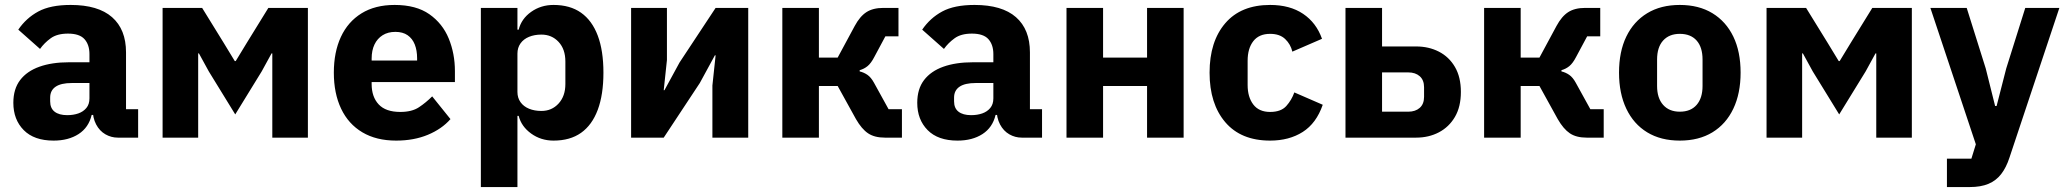

<svg xmlns="http://www.w3.org/2000/svg" viewBox="-20 -557 8360 777"><path d="M539 0H457Q430 0 406.5 -13.5Q383 -27 369 -53.5Q355 -80 355 -117V-130L387 -92H351Q339 -41 298 -14.5Q257 12 197 12Q118 12 76 -30.5Q34 -73 34 -141Q34 -197 61.5 -233Q89 -269 139.5 -287Q190 -305 259 -305H342V-338Q342 -376 322 -398.5Q302 -421 255 -421Q211 -421 185 -402Q159 -383 142 -359L54 -437Q86 -484 135 -510.5Q184 -537 266 -537Q377 -537 433.5 -487.5Q490 -438 490 -345V-115H539ZM342 -221H270Q227 -221 205 -206Q183 -191 183 -162V-147Q183 -119 201 -105Q219 -91 252 -91Q277 -91 297 -98Q317 -105 329.5 -120Q342 -135 342 -159Z M638 0V-525H798L885 -384L930 -310H934L979 -384L1066 -525H1226V0H1082V-265V-341H1079L1039 -268L932 -94L825 -268L785 -341H782V-267V0Z M1583 12Q1503 12 1446.5 -21.5Q1390 -55 1360.5 -117Q1331 -179 1331 -263Q1331 -346 1359.5 -407.5Q1388 -469 1443 -503Q1498 -537 1577 -537Q1664 -537 1717.5 -499.5Q1771 -462 1796 -401Q1821 -340 1821 -269V-225H1484V-217Q1484 -165 1512.5 -134.5Q1541 -104 1600 -104Q1647 -104 1675.5 -123Q1704 -142 1729 -167L1803 -75Q1768 -35 1711.5 -11.5Q1655 12 1583 12ZM1580 -428Q1550 -428 1528.5 -414.5Q1507 -401 1495.5 -377Q1484 -353 1484 -320V-312H1668V-321Q1668 -353 1658.5 -377Q1649 -401 1629.5 -414.5Q1610 -428 1580 -428Z M1926 200V-525H2074V-437H2079Q2090 -481 2129.5 -509Q2169 -537 2220 -537Q2287 -537 2331.5 -505.5Q2376 -474 2399 -413Q2422 -352 2422 -263Q2422 -174 2399 -112.5Q2376 -51 2331.5 -19.5Q2287 12 2220 12Q2169 12 2129.5 -16.5Q2090 -45 2079 -88H2074V200ZM2171 -108Q2213 -108 2240.5 -138Q2268 -168 2268 -217V-308Q2268 -358 2240.5 -387.5Q2213 -417 2171 -417Q2143 -417 2121 -408Q2099 -399 2086.5 -381.5Q2074 -364 2074 -340V-185Q2074 -161 2086.5 -143.5Q2099 -126 2121 -117Q2143 -108 2171 -108Z M2534 0V-525H2679V-314L2666 -192H2669L2730 -304L2876 -525H3008V0H2863V-211L2876 -333H2873L2812 -221L2666 0Z M3146 0V-525H3294V-324H3370L3439 -452Q3460 -491 3486.5 -508Q3513 -525 3555 -525H3616V-410H3563L3518 -326Q3505 -301 3491 -289.5Q3477 -278 3459 -273V-268Q3476 -264 3490.5 -254Q3505 -244 3517 -222L3576 -115H3630V0H3561Q3519 0 3493 -17.5Q3467 -35 3444 -75L3370 -209H3294V0Z M4197 0H4115Q4088 0 4064.5 -13.5Q4041 -27 4027 -53.5Q4013 -80 4013 -117V-130L4045 -92H4009Q3997 -41 3956 -14.5Q3915 12 3855 12Q3776 12 3734 -30.5Q3692 -73 3692 -141Q3692 -197 3719.5 -233Q3747 -269 3797.5 -287Q3848 -305 3917 -305H4000V-338Q4000 -376 3980 -398.5Q3960 -421 3913 -421Q3869 -421 3843 -402Q3817 -383 3800 -359L3712 -437Q3744 -484 3793 -510.5Q3842 -537 3924 -537Q4035 -537 4091.5 -487.5Q4148 -438 4148 -345V-115H4197ZM4000 -221H3928Q3885 -221 3863 -206Q3841 -191 3841 -162V-147Q3841 -119 3859 -105Q3877 -91 3910 -91Q3935 -91 3955 -98Q3975 -105 3987.5 -120Q4000 -135 4000 -159Z M4296 0V-525H4444V-324H4622V-525H4770V0H4622V-209H4444V0Z M5120 12Q5002 12 4938.5 -62.5Q4875 -137 4875 -263Q4875 -389 4938.5 -463Q5002 -537 5120 -537Q5200 -537 5253.5 -501Q5307 -465 5330 -400L5210 -348Q5203 -378 5181 -399Q5159 -420 5120 -420Q5075 -420 5052 -390.5Q5029 -361 5029 -311V-213Q5029 -164 5052 -134Q5075 -104 5120 -104Q5164 -104 5185.5 -128Q5207 -152 5218 -183L5333 -133Q5307 -58 5252 -23Q5197 12 5120 12Z M5425 0V-525H5573V-369H5711Q5762 -369 5803 -348Q5844 -327 5868 -286Q5892 -245 5892 -185Q5892 -125 5868 -84Q5844 -43 5803 -21.5Q5762 0 5711 0ZM5573 -105H5679Q5708 -105 5725.5 -120.5Q5743 -136 5743 -165V-204Q5743 -233 5725.5 -248.5Q5708 -264 5679 -264H5573Z M5986 0V-525H6134V-324H6210L6279 -452Q6300 -491 6326.5 -508Q6353 -525 6395 -525H6456V-410H6403L6358 -326Q6345 -301 6331 -289.5Q6317 -278 6299 -273V-268Q6316 -264 6330.5 -254Q6345 -244 6357 -222L6416 -115H6470V0H6401Q6359 0 6333 -17.5Q6307 -35 6284 -75L6210 -209H6134V0Z M6778 12Q6701 12 6646 -21.5Q6591 -55 6561.5 -117Q6532 -179 6532 -263Q6532 -348 6561.5 -409Q6591 -470 6646 -503.5Q6701 -537 6778 -537Q6855 -537 6910 -503.5Q6965 -470 6994.5 -409Q7024 -348 7024 -263Q7024 -179 6994.5 -117Q6965 -55 6910 -21.5Q6855 12 6778 12ZM6778 -105Q6822 -105 6846 -132.5Q6870 -160 6870 -209V-316Q6870 -366 6846 -393Q6822 -420 6778 -420Q6735 -420 6710.5 -393Q6686 -366 6686 -316V-209Q6686 -160 6710.5 -132.5Q6735 -105 6778 -105Z M7129 0V-525H7289L7376 -384L7421 -310H7425L7470 -384L7557 -525H7717V0H7573V-265V-341H7570L7530 -268L7423 -94L7316 -268L7276 -341H7273V-267V0Z M8099 -280 8176 -525H8314L8112 81Q8099 121 8078.5 147.5Q8058 174 8027 187Q7996 200 7951 200H7859V85H7958L7976 27L7792 -525H7939L8016 -280L8054 -128H8060Z"/></svg>

Font: IBM Plex Sans
Style: Regular
Weight: 400
Designer: Mike Abbink, Paul van der Laan, Pieter van Rosmalen
Foundry: Bold Monday
Version: Version 3.201